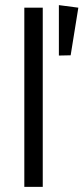

<svg xmlns="http://www.w3.org/2000/svg" viewBox="-20 -730 326 750"><path d="M75 0H147V-309V-316V-700H75V-316V-309V-126V-111ZM210 -513 256 -514 286 -700 210 -710Z"/></svg>

Font: Tilda Sans VF
Style: Regular
Weight: 400
Designer: ParaType Ltd
Foundry: ParaType Ltd
Version: Version 1.010